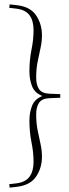

<svg xmlns="http://www.w3.org/2000/svg" viewBox="-20 -725 318 881"><path d="M256.5 -293V-276.5L207 -274.5Q172 -273 159 -253Q146 -233 146 -201Q146 -160 152.8 -126.8Q159.5 -93.5 166 -64.2Q172.5 -35 172.5 -5.5Q172.5 45 146 84.8Q119.5 124.5 58.5 132L24.5 136L22.5 120L53.5 116.5Q96.5 111.5 115.2 86.2Q134 61 134 17Q134 -25.5 124.5 -72Q115 -118.5 115 -172.5Q115 -209 127.2 -240Q139.5 -271 174.5 -284.5Q139.5 -298 127.2 -329Q115 -360 115 -396.5Q115 -450.5 124.5 -497Q134 -543.5 134 -586Q134 -630.5 115.2 -655.5Q96.5 -680.5 53.5 -685.5L22.5 -689L24.5 -705L58.5 -701Q119.5 -694 146 -654Q172.5 -614 172.5 -563.5Q172.5 -534 166 -504.8Q159.5 -475.5 152.8 -442.2Q146 -409 146 -368Q146 -336 159 -316.2Q172 -296.5 207 -295Z"/></svg>

Font: Newsreader Text ExtraLight
Style: Regular
Weight: 275
Designer: Hugues Gentile
Foundry: Production Type
Version: Version 1.001